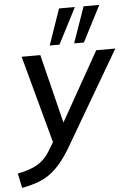

<svg xmlns="http://www.w3.org/2000/svg" viewBox="-91 -801 731 1074"><g transform="rotate(-5 274.0 -264.0)"><path d="M-11 227 -28 145Q21 135 55 121Q89 107 113.5 85Q138 63 159 27L183 -13L50 -504H155L251 -117L469 -504H576L260 36Q219 103 178 141.5Q137 180 91 198.5Q45 217 -11 227ZM349 -553 420 -755H508L404 -553ZM212 -553 282 -755H371L267 -553Z"/></g></svg>

Font: Mulish SemiBold
Style: Italic
Weight: 600
Italic angle: -9°
Designer: Vernon Adams
Foundry: Vernon Adams
Version: Version 3.603; ttfautohint (v1.8.3)